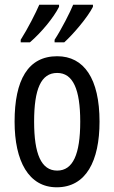

<svg xmlns="http://www.w3.org/2000/svg" viewBox="-20 -786 485 816"><path d="M375 -757V-766H291C279 -736 241 -661 212 -617V-606H253C291 -640 353 -713 375 -757ZM231 -757V-766H147C133 -733 98 -664 68 -617V-606H107C155 -647 208 -711 231 -757ZM403 -269C403 -452 337 -547 223 -547C99 -547 42 -446 42 -269C42 -101 102 10 221 10C346 10 403 -102 403 -269ZM125 -269C125 -407 154 -476 223 -476C290 -476 321 -407 321 -269C321 -130 290 -61 223 -61C155 -61 125 -132 125 -269Z"/></svg>

Font: Noto Sans Lao Looped ExtraCondensed
Style: Regular
Weight: 400
Width: 2
Designer: Mark Frömberg, Ben Mitchell
Foundry: The Fontpad Ltd
Version: Version 1.003